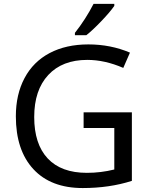

<svg xmlns="http://www.w3.org/2000/svg" viewBox="-20 -951 768 981"><path d="M61 -356.9Q61 -468.8 105.5 -552.2Q149.9 -635.7 233.6 -679.9Q317.4 -724.1 431.4 -724.1Q545.4 -724.1 644 -682.1L609.9 -604Q515.6 -645 425.8 -645Q298.3 -645 226.6 -567.9Q154.8 -490.7 154.8 -353Q154.8 -215.3 223.6 -141.6Q292.5 -67.9 423.8 -67.9Q495.6 -67.9 564 -85V-296.9H407.2V-377H653.8V-26.9Q539.1 9.8 402.8 9.8Q239.7 9.8 150.4 -86.9Q61 -183.6 61 -356.9ZM564 -931.2V-920.9Q542.5 -889.6 497.1 -842.3Q451.7 -794.9 420.9 -771H362.8V-783.2Q417.5 -852.5 458 -931.2Z"/></svg>

Font: NotoSans
Style: Regular
Weight: 400
Designer: Monotype Design team
Foundry: Monotype Imaging Inc.
Version: Version 1.04